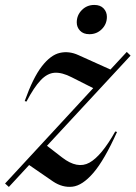

<svg xmlns="http://www.w3.org/2000/svg" viewBox="-53 -728 536 758"><path d="M-33 -3.5 315 -380 230 -423Q192 -442.5 163 -440.8Q134 -439 107.8 -411.5Q81.5 -384 51.5 -327L44.5 -329Q77.5 -421.5 112.2 -466.2Q147 -511 183.2 -519.2Q219.5 -527.5 256.5 -510.5L383 -453.5L447.5 -523L462.5 -508.5L132.5 -152.5L192 -106.5Q252.5 -59.5 300 -85.8Q347.5 -112 402 -209L409 -207Q359 -96 315.8 -45.8Q272.5 4.5 233.2 9Q194 13.5 156.5 -11.5L62 -76.5L-18 10ZM300 -593Q276 -593 263 -606.8Q250 -620.5 250 -639.5Q250 -668 270 -688.2Q290 -708.5 319.5 -708.5Q343 -708.5 356 -694.8Q369 -681 369 -661.5Q369 -633 349 -613Q329 -593 300 -593Z"/></svg>

Font: Newsreader 72pt Medium
Style: Italic
Weight: 500
Italic angle: -17°
Designer: Hugues Gentile
Foundry: Production Type
Version: Version 1.003; ttfautohint (v1.8.3)